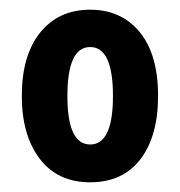

<svg xmlns="http://www.w3.org/2000/svg" viewBox="-20 -742 371 396"><path d="M306 -544Q306 -461 269.5 -413.5Q233 -366 166 -366Q99 -366 62 -414.5Q25 -463 25 -544Q25 -628 63 -675Q101 -722 166 -722Q230 -722 268 -676Q306 -630 306 -544ZM119 -544Q119 -444 166 -444Q213 -444 213 -544Q213 -645 166 -645Q119 -645 119 -544Z"/></svg>

Font: Noto Sans Arabic ExtCond
Style: Bold
Weight: 700
Width: 2
Designer: Monotype Design Team, Nadine Chahine, Nizar Qandah and Khaled Hosny
Foundry: Monotype Imaging Inc.
Version: Version 2.012; ttfautohint (v1.8.4.7-5d5b)